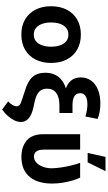

<svg xmlns="http://www.w3.org/2000/svg" viewBox="379 -1206 1018 1817"><g transform="rotate(90 888.5 -297.0)"><path d="M306.6 10.5Q223.8 10.5 163.6 -24.8Q103.4 -60.1 70.9 -123.4Q38.5 -186.7 38.5 -270.7Q38.5 -355.3 70.9 -418.7Q103.4 -482.1 163.6 -517.4Q223.8 -552.7 306.6 -552.7Q389.6 -552.7 449.9 -517.4Q510.1 -482.1 542.6 -418.7Q575.2 -355.3 575.2 -270.7Q575.2 -186.7 542.6 -123.4Q510.1 -60.1 449.9 -24.8Q389.6 10.5 306.6 10.5ZM307.2 -107.4Q345.1 -107.4 370.4 -128.6Q395.7 -149.8 408.6 -187Q421.5 -224.1 421.5 -271.3Q421.5 -319.1 408.6 -356Q395.7 -392.8 370.4 -413.8Q345.1 -434.8 307.2 -434.8Q269.2 -434.8 243.6 -413.8Q218 -392.8 205.1 -356Q192.2 -319.1 192.2 -271.3Q192.2 -224.1 205.1 -187Q218 -149.8 243.6 -128.6Q269.2 -107.4 307.2 -107.4Z M1105 -711.3 1082.1 -596.1Q1016.1 -614.9 967.5 -614.6Q933.4 -614.9 909.6 -607Q885.8 -599.1 873.7 -583.8Q861.6 -568.6 861.6 -546.3Q861.6 -509.6 890 -491.7Q918.4 -473.9 972.6 -473.6H1048.7V-389.3H970.8Q885 -389.5 827.5 -407.1Q770 -424.7 741.3 -460.8Q712.5 -497 712 -551.4Q712.5 -608.4 742.7 -650.1Q772.9 -691.9 828.4 -714.6Q883.9 -737.3 959.1 -737.3Q997.9 -737.3 1034.3 -731Q1070.6 -724.7 1105 -711.3ZM974.3 -431.8H1048.7V-349.8H977.2Q900.4 -349.8 859.4 -319.9Q818.4 -289.9 818.7 -232.4Q818.4 -186.8 846.7 -158.8Q875.1 -130.8 938.2 -116.4L996.2 -103.7Q1069.4 -87.1 1101.9 -56.9Q1134.4 -26.7 1133.9 16Q1133.4 46.3 1117.8 78Q1102.2 109.8 1075.9 139.4Q1049.5 168.9 1015.7 192.2L939.4 135.7Q963.8 112.1 974.8 91.3Q985.8 70.5 985.6 55.9Q985.8 39.1 972.4 26.9Q959 14.7 931.7 7.4L841.7 -22.5Q749.8 -48.6 709.1 -93.8Q668.4 -139 667.9 -216Q668.4 -322.9 745.8 -377.4Q823.2 -431.9 974.3 -431.8Z M1249.2 -545.9H1395.5V-201.8Q1395.7 -166.4 1404.7 -146Q1413.7 -125.6 1428.4 -117.2Q1443.1 -108.8 1460 -108.6Q1494.5 -108.8 1519.6 -133.2Q1544.7 -157.6 1558.5 -196.3Q1572.3 -235 1572.1 -277.3Q1571 -320.8 1564.1 -367.1Q1557.1 -413.5 1546 -459.4Q1535 -505.4 1520.7 -545.9H1660Q1675.2 -516.1 1688 -472.9Q1700.8 -429.8 1708.7 -379.4Q1716.6 -329.1 1716.6 -277.3Q1716.6 -216.8 1702.2 -164.6Q1687.8 -112.3 1657.4 -73.1Q1627.1 -33.9 1579.2 -12.1Q1531.4 9.8 1464.6 9.8Q1367.3 9.8 1308 -41.4Q1248.7 -92.6 1249.2 -203.1ZM1426.6 -617 1464.5 -785.9H1599.2L1515.6 -617Z"/></g></svg>

Font: GitLab Sans
Style: Regular
Weight: 400
Designer: Rasmus Andersson
Foundry: Modifications by GitLab B.V., manufactured by rsms
Version: Version 4.000;git-c8fb6b7